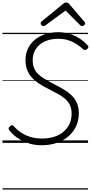

<svg xmlns="http://www.w3.org/2000/svg" viewBox="-20 -1149 731 1544"><path d="M316 19Q268 19 227 8.5Q186 -2 153 -20Q120 -38 95 -59.5Q70 -81 54 -102Q48 -111 49.5 -118.5Q51 -126 60 -134Q71 -143 78 -142Q85 -141 93 -132Q114 -107 147 -84.5Q180 -62 222.5 -48.5Q265 -35 317 -35Q370 -35 414 -48.5Q458 -62 489.5 -88.5Q521 -115 538.5 -152Q556 -189 556 -236Q556 -273 543.5 -301Q531 -329 507.5 -350.5Q484 -372 452 -390Q420 -408 381 -428Q351 -443 322.5 -459Q294 -475 269 -494.5Q244 -514 225.5 -538Q207 -562 196 -593.5Q185 -625 185 -665Q185 -716 204.5 -757.5Q224 -799 259.5 -828.5Q295 -858 343 -874Q391 -890 448 -890Q500 -890 543 -876Q586 -862 621.5 -838.5Q657 -815 683 -786Q692 -777 690.5 -769.5Q689 -762 680 -754Q672 -747 663.5 -747Q655 -747 647 -754Q622 -778 592.5 -796.5Q563 -815 528 -826Q493 -837 447 -837Q402 -837 364.5 -825Q327 -813 300 -790.5Q273 -768 258 -736.5Q243 -705 243 -666Q243 -628 254.5 -600.5Q266 -573 288 -552Q310 -531 341 -513Q372 -495 409 -475Q449 -455 485.5 -434Q522 -413 551.5 -386Q581 -359 597.5 -323Q614 -287 614 -238Q614 -181 592 -134Q570 -87 530 -52.5Q490 -18 435.5 0.5Q381 19 316 19ZM329 -939Q320 -939 313.5 -946Q307 -953 307 -961Q307 -966 309 -969.5Q311 -973 315 -977L485 -1116Q493 -1123 499.5 -1126Q506 -1129 514 -1129Q522 -1129 527.5 -1125.5Q533 -1122 538 -1115L658 -975Q662 -971 663 -967Q664 -963 664 -960Q664 -952 656 -945.5Q648 -939 641 -939Q635 -939 630.5 -941.5Q626 -944 622 -949L507 -1064L349 -948Q343 -943 338.5 -941Q334 -939 329 -939ZM0 365H688V375H0ZM0 -20H688V0H0ZM0 -505H688V-500H0ZM0 -885H688V-875H0Z"/></svg>

Font: Playwrite AT Guides
Style: Italic
Weight: 400
Italic angle: -13.0072°
Designer: Veronika Burian, José Scaglione
Foundry: TypeTogether
Version: Version 1.002